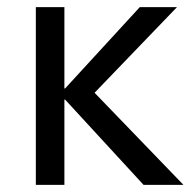

<svg xmlns="http://www.w3.org/2000/svg" viewBox="-20 -520 537 540"><path d="M496 0H383.8L163.1 -239.9H161.1V0H80.8V-500H161.1V-271.2H163.1L373.2 -500H477.8L246 -259.1Z"/></svg>

Font: Myanmar KatKuu
Style: Regular
Weight: 400
Designer: Khon Soe Zaw Thu
Foundry: MPUA
Version: Version 1.00 September 13, 2016, initial release